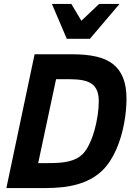

<svg xmlns="http://www.w3.org/2000/svg" viewBox="-20 -950 668 970"><path d="M619.1 -450.2Q619.1 -423.3 616.2 -392.1Q613.3 -360.8 607.2 -327.6Q601.1 -294.4 591.3 -260.7Q581.5 -227.1 567.6 -195.3Q553.7 -163.6 535.2 -135.3Q516.6 -106.9 493.2 -85Q467.8 -61.5 437 -45.2Q406.2 -28.8 370.8 -18.8Q335.4 -8.8 295.9 -4.4Q256.3 0 213.9 0H12.2L154.8 -675.8H347.2Q414.6 -675.8 465.6 -664.3Q516.6 -652.8 550.5 -626.5Q584.5 -600.1 601.8 -556.9Q619.1 -513.7 619.1 -450.2ZM225.1 -126Q255.4 -126 280.8 -127.9Q306.2 -129.9 327.4 -135Q348.6 -140.1 365.7 -148.7Q382.8 -157.2 397 -170.9Q416 -189.9 431.4 -222.2Q446.8 -254.4 457.3 -291.7Q467.8 -329.1 473.4 -367.7Q479 -406.2 479 -438Q479 -470.7 470.2 -492.2Q461.4 -513.7 443.4 -526.4Q425.3 -539.1 397.9 -544.4Q370.6 -549.8 334 -549.8H263.2L172.9 -126ZM340.3 -930.2 391.1 -845.2 481 -930.2H584L434.1 -753.9H317.4L242.2 -930.2Z"/></svg>

Font: Lorenzo Sans
Style: Bold Italic
Weight: 700
Italic angle: -12°
Foundry: Intel Corporation
Version: Version 1.00; ttfautohint (v1.5)